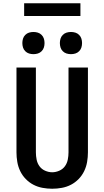

<svg xmlns="http://www.w3.org/2000/svg" viewBox="-20 -1149 640 1177"><path d="M300 8Q270 8 240.5 2.5Q211 -3 185 -16.5Q159 -30 138 -51.5Q117 -73 104 -100Q91 -127 86 -156.5Q81 -186 81 -215V-735H200V-215Q200 -193 204.5 -170.5Q209 -148 222 -130Q235 -112 256.5 -102.5Q278 -93 300 -93Q322 -93 343.5 -102.5Q365 -112 378 -130Q391 -148 395.5 -170.5Q400 -193 400 -215V-735H519V-215Q519 -186 514 -156.5Q509 -127 496 -100Q483 -73 462 -51.5Q441 -30 415 -16.5Q389 -3 359.5 2.5Q330 8 300 8ZM415 -817Q401 -817 388 -821Q375 -825 365 -835Q355 -845 351 -858Q347 -871 347 -885Q347 -899 351 -912Q355 -925 365 -935Q375 -945 388 -949Q401 -953 415 -953Q429 -953 442 -949Q455 -945 465 -935Q475 -925 479 -912Q483 -899 483 -885Q483 -871 479 -858Q475 -845 465 -835Q455 -825 442 -821Q429 -817 415 -817ZM185 -817Q171 -817 158 -821Q145 -825 135 -835Q125 -845 121 -858Q117 -871 117 -885Q117 -899 121 -912Q125 -925 135 -935Q145 -945 158 -949Q171 -953 185 -953Q199 -953 212 -949Q225 -945 235 -935Q245 -925 249 -912Q253 -899 253 -885Q253 -871 249 -858Q245 -845 235 -835Q225 -825 212 -821Q199 -817 185 -817ZM128 -1051V-1129H473V-1051Z"/></svg>

Font: R Plex Mono
Style: Bold
Weight: 700
Monospace: yes
Designer: Belleve Invis
Foundry: Belleve Invis
Version: Version 31.8.0